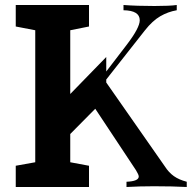

<svg xmlns="http://www.w3.org/2000/svg" viewBox="-20 -748 773 768"><path d="M261 -212V-99L336 -85V0H43V-85L121 -99V-627L43 -642V-728H336V-642L261 -627V-372L405 -520V-462L487 -569Q539 -637 539 -667Q539 -706 474 -707V-728Q527 -724 598 -724Q659 -724 687 -728V-707Q652 -701 621 -683Q590 -665 560 -627L405 -430V-418L639 -83Q655 -58 675.5 -43.5Q696 -29 727 -21V0Q672 -3 596 -3Q538 -3 486 0V-21Q535 -23 535 -42Q535 -49 524 -67L361 -313Z"/></svg>

Font: Hjärnsläpp Display
Style: Regular
Weight: 400
Designer: Baptiste Guesnon
Foundry: Bloom Type
Version: Version 1.000